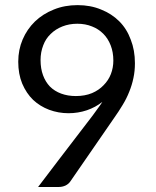

<svg xmlns="http://www.w3.org/2000/svg" viewBox="-20 -745 620 765"><path d="M141.6 -505.9Q141.6 -471.7 151.4 -445.3Q161.1 -418.9 178.7 -400.4Q197.3 -381.8 223.6 -372.1Q250 -362.3 282.2 -362.3Q318.4 -362.3 346.7 -374Q374 -385.7 392.6 -405.3Q412.1 -424.8 421.9 -450.2Q431.6 -475.6 431.6 -503.9Q431.6 -537.1 420.9 -564.5Q410.2 -591.8 391.6 -610.4Q372.1 -629.9 346.7 -639.6Q320.3 -650.4 288.1 -650.4Q255.9 -650.4 228.5 -639.6Q201.2 -628.9 181.6 -609.4Q162.1 -590.8 152.3 -564.5Q141.6 -537.1 141.6 -505.9ZM349.6 -285.2Q360.4 -299.8 370.1 -313.5Q379.9 -326.2 387.7 -338.9Q360.4 -317.4 326.2 -305.7Q291 -293.9 252.9 -293.9Q212.9 -293.9 175.8 -307.6Q139.6 -321.3 112.3 -346.7Q85 -373 68.4 -412.1Q52.7 -450.2 52.7 -499Q52.7 -546.9 70.3 -587.9Q87.9 -628.9 119.1 -659.2Q150.4 -689.5 194.3 -707Q237.3 -724.6 289.1 -724.6Q340.8 -724.6 382.8 -707Q424.8 -690.4 455.1 -660.2Q485.4 -629.9 501 -586.9Q517.6 -544.9 517.6 -493.2Q517.6 -461.9 511.7 -434.6Q505.9 -406.2 495.1 -379.9Q484.4 -352.5 468.8 -327.1Q453.1 -300.8 433.6 -273.4Q376 -189.5 259.8 -21.5Q252.9 -11.7 241.2 -5.9Q228.5 0 213.9 0Q186.5 0 131.8 0Q185.5 -71.3 349.6 -285.2Z"/></svg>

Font: Lato
Style: Regular
Weight: 400
Designer: Lukasz Dziedzic with Adam Twardoch and Botio Nikoltchev
Version: Version 2.015; 2015-08-06; http://www.latofonts.com/